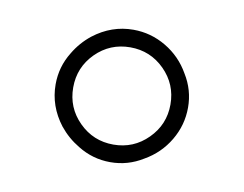

<svg xmlns="http://www.w3.org/2000/svg" viewBox="-42 -736 453 357"><g transform="rotate(10 184.5 -558.0)"><path d="M246.1 -450.2Q275.4 -466.8 292.5 -495.6Q309.6 -524.4 309.6 -557.6Q309.6 -590.8 292 -619.1Q275.4 -648.4 246.6 -665.5Q217.8 -682.6 184.6 -682.6Q143.6 -682.6 109.4 -656.2Q89.8 -640.6 77.1 -619.1Q59.6 -590.8 59.6 -557.6Q59.6 -516.6 85.9 -482.4Q101.6 -462.9 123 -450.2Q151.4 -432.6 184.6 -432.6Q217.8 -432.6 246.1 -450.2ZM249.5 -492.7Q222.7 -465.8 184.6 -465.8Q146.5 -465.8 119.6 -492.7Q92.8 -519.5 92.8 -557.6Q92.8 -595.7 119.6 -622.6Q146.5 -649.4 184.6 -649.4Q222.7 -649.4 249.5 -622.6Q276.4 -595.7 276.4 -557.6Q276.4 -519.5 249.5 -492.7Z"/></g></svg>

Font: FakePearl
Style: ExtraLight
Weight: 300
Version: Version 1.2